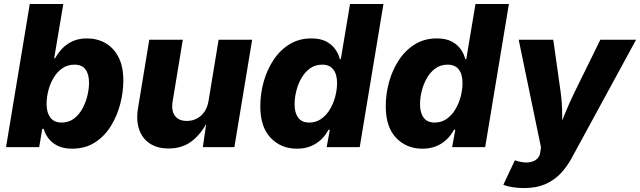

<svg xmlns="http://www.w3.org/2000/svg" viewBox="-20 -748 3253 976"><path d="M346.2 7.8Q302.2 7.8 272.7 -7.1Q243.2 -22 226.1 -44.9Q209 -67.9 202.1 -92.8H194.8L179.2 0H10.7L131.3 -727.5H301.8L255.4 -452.1H260.3Q274.9 -478.5 296.6 -501.5Q318.4 -524.4 349.4 -538.6Q380.4 -552.7 422.4 -552.7Q473.6 -552.7 515.4 -529.3Q557.1 -505.9 582 -458.3Q606.9 -410.6 606.9 -337.9Q606.9 -281.2 591.6 -220.9Q576.2 -160.6 544.4 -108.6Q512.7 -56.6 463.4 -24.4Q414.1 7.8 346.2 7.8ZM292 -125Q330.1 -125 356.7 -145.5Q383.3 -166 400.1 -197.8Q417 -229.5 424.8 -263.9Q432.6 -298.3 432.6 -327.1Q432.6 -370.6 414.6 -395Q396.5 -419.4 358.4 -419.4Q323.7 -419.4 297.1 -401.1Q270.5 -382.8 252.7 -353Q234.9 -323.2 225.8 -288.1Q216.8 -252.9 216.8 -219.7Q216.8 -175.8 236.1 -150.4Q255.4 -125 292 -125Z M836.9 6.8Q779.8 6.8 741.5 -18.6Q703.1 -43.9 687.3 -90.3Q671.4 -136.7 681.6 -198.2L738.8 -545.9H909.2L857.4 -231.4Q850.1 -185.5 869.1 -159.4Q888.2 -133.3 930.2 -133.3Q958 -133.3 980.7 -145.3Q1003.4 -157.2 1019 -179.9Q1034.7 -202.6 1040 -234.4L1091.3 -545.9H1261.7L1171.4 0H1011.2L1030.8 -137.7H1038.1Q1007.3 -72.3 958 -32.7Q908.7 6.8 836.9 6.8Z M1489.3 7.8Q1408.7 7.8 1356 -47.1Q1303.2 -102.1 1303.2 -208Q1303.2 -270.5 1320.1 -331.5Q1336.9 -392.6 1370.1 -442.9Q1403.3 -493.2 1451.7 -522.9Q1500 -552.7 1563 -552.7Q1608.9 -552.7 1638.7 -536.9Q1668.5 -521 1685.1 -496.6Q1701.7 -472.2 1707.5 -447.3H1712.4L1759.3 -727.5H1929.2L1808.6 0H1640.6L1656.7 -88.4H1649.9Q1635.3 -60.5 1612.5 -38.8Q1589.8 -17.1 1559.3 -4.6Q1528.8 7.8 1489.3 7.8ZM1551.8 -125Q1586.4 -125 1612.8 -143.6Q1639.2 -162.1 1657.2 -192.4Q1675.3 -222.7 1684.3 -257.8Q1693.4 -293 1693.4 -326.7Q1693.4 -370.1 1674.3 -394.8Q1655.3 -419.4 1618.2 -419.4Q1583 -419.4 1556.6 -400.9Q1530.3 -382.3 1512.7 -351.8Q1495.1 -321.3 1486.3 -286.1Q1477.5 -251 1477.5 -217.8Q1477.5 -174.8 1495.8 -149.9Q1514.2 -125 1551.8 -125Z M2127 7.8Q2046.4 7.8 1993.7 -47.1Q1940.9 -102.1 1940.9 -208Q1940.9 -270.5 1957.8 -331.5Q1974.6 -392.6 2007.8 -442.9Q2041 -493.2 2089.4 -522.9Q2137.7 -552.7 2200.7 -552.7Q2246.6 -552.7 2276.4 -536.9Q2306.2 -521 2322.8 -496.6Q2339.4 -472.2 2345.2 -447.3H2350.1L2397 -727.5H2566.9L2446.3 0H2278.3L2294.4 -88.4H2287.6Q2272.9 -60.5 2250.2 -38.8Q2227.5 -17.1 2197 -4.6Q2166.5 7.8 2127 7.8ZM2189.5 -125Q2224.1 -125 2250.5 -143.6Q2276.9 -162.1 2294.9 -192.4Q2313 -222.7 2322 -257.8Q2331.1 -293 2331.1 -326.7Q2331.1 -370.1 2312 -394.8Q2293 -419.4 2255.9 -419.4Q2220.7 -419.4 2194.3 -400.9Q2168 -382.3 2150.4 -351.8Q2132.8 -321.3 2124 -286.1Q2115.2 -251 2115.2 -217.8Q2115.2 -174.8 2133.5 -149.9Q2151.9 -125 2189.5 -125Z M2538.6 191.4 2597.2 66.9 2617.7 72.8Q2647.5 80.6 2671.4 76.9Q2695.3 73.2 2710 59.6Q2724.6 45.9 2726.6 23.9L2730 1L2616.7 -545.9H2792.5L2830.1 -278.8Q2837.4 -224.1 2837.6 -168.9Q2837.9 -113.8 2840.8 -50.3H2805.7Q2829.1 -113.8 2851.6 -169.4Q2874 -225.1 2900.4 -278.8L3031.7 -545.9H3213.4L2884.8 57.6Q2860.8 101.6 2828.1 135.5Q2795.4 169.4 2750.5 188.7Q2705.6 208 2643.6 208Q2612.8 208 2584.7 203.4Q2556.6 198.7 2538.6 191.4Z"/></svg>

Font: Inter ExtraBold
Style: Italic
Weight: 800
Italic angle: -9.3988°
Designer: Rasmus Andersson
Foundry: rsms
Version: Version 4.001;git-66647c0bb